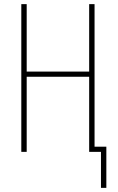

<svg xmlns="http://www.w3.org/2000/svg" viewBox="-20 -734 570 928"><path d="M468 174V0H411V-363H109V0H83V-714H109V-388H411V-714H437V-25H494V174Z"/></svg>

Font: Noto Sans Mono Condensed Thin
Style: Regular
Weight: 100
Width: 3
Designer: Monotype Design Team
Foundry: Monotype Imaging Inc.
Version: Version 2.014; ttfautohint (v1.8.4.7-5d5b)